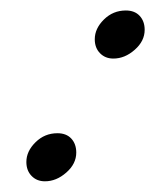

<svg xmlns="http://www.w3.org/2000/svg" viewBox="-20 -338 290 359"><path d="M191.9 -228.5Q176.8 -228.5 167 -238.5Q157.2 -248.5 157.2 -264.6Q157.2 -284.7 174.3 -301.5Q191.4 -318.4 215.3 -318.4Q231.9 -318.4 241.2 -308.3Q250.5 -298.3 250.5 -282.2Q250.5 -261.2 231.9 -244.9Q213.4 -228.5 191.9 -228.5ZM64 1Q48.8 1 39.1 -9Q29.3 -19 29.3 -35.2Q29.3 -55.2 46.4 -72Q63.5 -88.9 87.4 -88.9Q104 -88.9 113.3 -78.9Q122.6 -68.8 122.6 -52.7Q122.6 -31.7 104 -15.4Q85.4 1 64 1Z"/></svg>

Font: Pinyon Script
Style: Regular
Weight: 400
Designer: Nicole Fally, Eben Sorkin
Foundry: Sorkin Type Co.
Version: Version 1.008; ttfautohint (v1.8.4.7-5d5b)